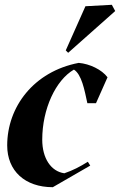

<svg xmlns="http://www.w3.org/2000/svg" viewBox="-20 -766 500 800"><path d="M200 14 356 -76 346 -92C314 -72 284 -56 248 -44C192 -52 156 -107 156 -184C156 -312 212 -432 288 -476C320 -456 332 -392 344 -336H380L428 -444C404 -476 354 -500 308 -504C120 -468 10 -320 10 -160C10 -54 84 14 200 14ZM264 -546 460 -720 446 -746 336 -740 254 -556Z"/></svg>

Font: Mazius Display Extra Italic
Style: Bold
Weight: 700
Italic angle: -17°
Designer: Alberto Casagrande & Collletttivo
Foundry: Collletttivo
Version: Version 2.000;Glyphs 3.2 (3217)